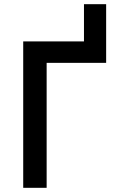

<svg xmlns="http://www.w3.org/2000/svg" viewBox="-20 -898 554 918"><path d="M91 0V-700H381.5V-878H487.5V-597.5H203V0Z"/></svg>

Font: Geologica EX
Style: Regular
Weight: 400
Designer: Sindre Bremnes, Frode Helland
Foundry: Monokrom Skriftforlag AS
Version: Version 1.010;gftools[0.9.28]